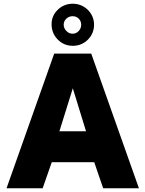

<svg xmlns="http://www.w3.org/2000/svg" viewBox="-20 -1011 781 1031"><path d="M15 0 271 -723H470L726 0H534L486 -140H258L209 0ZM299 -306H442L371 -537ZM371 -765Q323 -765 290 -798.8Q257 -832.5 257 -881Q257 -927 290.5 -959Q324 -991 371 -991Q402.5 -991 428.2 -976Q454 -961 469.5 -935.5Q485 -910 485 -879Q485 -831 451.8 -798Q418.5 -765 371 -765ZM370 -830Q389.5 -830 402.8 -844.8Q416 -859.5 416 -878Q416 -897.5 402.8 -910.8Q389.5 -924 370 -924Q350.5 -924 336.2 -910.8Q322 -897.5 322 -878Q322 -859.5 336.2 -844.8Q350.5 -830 370 -830Z"/></svg>

Font: Public Sans Thin Black
Style: Regular
Weight: 900
Version: Version 2.001